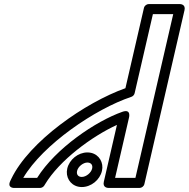

<svg xmlns="http://www.w3.org/2000/svg" viewBox="-20 -905 934 950"><path d="M549.5 -25 618.2 -322.6C618.2 -322.6 630.8 -367.8 585.5 -351.8C453.8 -305.3 255.4 -171.5 163.8 -25H95.1C191.5 -189.2 451.1 -366.3 629.7 -425.8C637.9 -428.5 644.2 -435.5 646.2 -443.9L736.5 -835H837.1L650.1 -25ZM493.7 -5.6C487.1 23 511.9 25 518 25H670C680.8 25 691.7 17.2 694.4 5.6L892.9 -854.4C899.5 -883 874.7 -885 868.6 -885H716.6C705.8 -885 694.9 -877.2 692.2 -865.6L600.6 -468.6C402.3 -398 125.2 -206.5 35.8 -19.9L31.4 -10.8C12.5 28.7 54 25 54 25H177.8C185 25 194.6 20.7 199.3 12.8L202.3 7.8C273.8 -111.8 435.2 -230.7 558.6 -287ZM412.6 -100.8C415.2 -100.8 417.5 -100.5 419.6 -100C432 -97.2 439.6 -87.2 435.8 -70.8C430.9 -49.6 405.8 -29.5 384.6 -29.5C382 -29.5 379.7 -29.8 377.7 -30.2C365.3 -33 357.7 -43 361.5 -59.5C366.3 -80.7 391.5 -100.8 412.6 -100.8ZM412.6 -150.8C366.5 -150.8 323.1 -115.5 312.7 -70.8C303.3 -29.8 326.5 9.5 366.7 18.5C372.5 19.8 378.5 20.5 384.6 20.5C430.8 20.5 474.2 -14.7 484.5 -59.5C494 -100.4 470.7 -139.8 430.6 -148.8C424.8 -150.1 418.8 -150.8 412.6 -150.8Z"/></svg>

Font: Stormning Aesir
Style: Bold
Weight: 400
Designer: Robert Jablonski, Mew Too
Foundry: Cannot Into Space Fonts
Version: Version 0.90